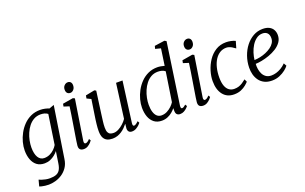

<svg xmlns="http://www.w3.org/2000/svg" viewBox="-112 -1353 3395 2137"><g transform="rotate(-20 1585.0 -284.0)"><path d="M425 38Q417 96 389.2 136.2Q361.5 176.5 323.5 201.2Q285.5 226 243.8 237.2Q202 248.5 165 248.5Q143.5 248.5 122.2 245.8Q101 243 83.5 239Q66 235 56 231L75.5 157Q88.5 163 108.2 169.8Q128 176.5 151.8 181.2Q175.5 186 200.5 186Q245 186 274.2 175Q303.5 164 320.2 137.2Q337 110.5 344 64L365.5 -76.5Q349 -55 324.5 -35.2Q300 -15.5 269.5 -2.8Q239 10 203.5 10Q148 10 112.2 -17.2Q76.5 -44.5 58.8 -92Q41 -139.5 41 -200Q41 -246 54.2 -296.8Q67.5 -347.5 93.5 -395.5Q119.5 -443.5 157.5 -482.5Q195.5 -521.5 245 -544.2Q294.5 -567 355 -567Q384 -567 412.5 -560.8Q441 -554.5 461 -546L518.5 -567ZM427.5 -493.5Q410.5 -507 388.5 -512.8Q366.5 -518.5 343.5 -518.5Q298.5 -518.5 262.8 -498.5Q227 -478.5 200.8 -445Q174.5 -411.5 157 -370.5Q139.5 -329.5 131 -286.8Q122.5 -244 122.5 -206Q122.5 -168.5 128.8 -139.2Q135 -110 147.5 -89.2Q160 -68.5 178 -57.8Q196 -47 219 -47Q256 -47 286.5 -61.8Q317 -76.5 339.8 -99Q362.5 -121.5 375.5 -144.5Z M666.5 10Q649.5 10 636.2 4.2Q623 -1.5 616.2 -14.5Q609.5 -27.5 611 -49.5Q612.5 -68 618.2 -104.8Q624 -141.5 631.8 -189.5Q639.5 -237.5 648.2 -290.5Q657 -343.5 665 -395.5Q673 -447.5 679 -492L614.5 -512.5L620.5 -544L744.5 -565L765 -555L690.5 -79Q687.5 -60.5 692.8 -52.2Q698 -44 705 -44Q716 -44 728.2 -51Q740.5 -58 757.5 -76.5L770.5 -55.5Q766 -48 751.8 -32.5Q737.5 -17 715.8 -3.5Q694 10 666.5 10ZM739.5 -629.5Q717 -629.5 703.8 -643.2Q690.5 -657 690.5 -684.5Q690.5 -714 708.8 -732.5Q727 -751 750.5 -751Q770.5 -751 783.2 -737.8Q796 -724.5 796 -699.5Q796 -667.5 778.2 -648.5Q760.5 -629.5 739.5 -629.5Z M1008 10Q972 10 945.2 -2Q918.5 -14 903.5 -42.8Q888.5 -71.5 888.5 -122.5Q888.5 -140 889.8 -160.8Q891 -181.5 893.8 -204.8Q896.5 -228 899.5 -251.2Q902.5 -274.5 906 -295.5L935 -485.5L885.5 -509.5L891.5 -544L998.5 -565L1017.5 -555L981.5 -291.5Q979 -270.5 976.2 -250.2Q973.5 -230 971 -211Q968.5 -192 967 -173Q965.5 -154 965.5 -135.5Q965.5 -98.5 974.8 -79.2Q984 -60 1000.8 -53Q1017.5 -46 1040 -46Q1068.5 -46 1098.8 -61.8Q1129 -77.5 1155.8 -102Q1182.5 -126.5 1200.5 -153L1254.5 -561H1331L1267 -80Q1264.5 -61.5 1268.5 -52.8Q1272.5 -44 1280 -44Q1290 -44 1303 -52Q1316 -60 1334 -77.5L1346 -55Q1342 -48.5 1326.5 -33Q1311 -17.5 1288 -4.2Q1265 9 1237.5 9Q1210.5 9 1198 -9Q1185.5 -27 1190.5 -57Q1190.5 -58.5 1191 -62.8Q1191.5 -67 1192.2 -72.8Q1193 -78.5 1193.5 -84.5Q1194 -90.5 1194.5 -95.5L1193.5 -96.5Q1178 -77 1158.5 -57.8Q1139 -38.5 1115.5 -23.2Q1092 -8 1065 1Q1038 10 1008 10Z M1836 -79Q1834 -61 1837.5 -52.5Q1841 -44 1848 -44Q1858.5 -44 1869.5 -50.5Q1880.5 -57 1895 -69.5L1908 -48Q1904 -42 1890 -28Q1876 -14 1855 -2Q1834 10 1808 10Q1783 10 1769.2 -4.2Q1755.5 -18.5 1756.5 -51V-78Q1740.5 -57 1716 -36.5Q1691.5 -16 1660.2 -3Q1629 10 1592.5 10Q1537.5 10 1501.8 -17.5Q1466 -45 1448.2 -92.2Q1430.5 -139.5 1430.5 -200Q1430.5 -246 1443.8 -296.8Q1457 -347.5 1483 -395.5Q1509 -443.5 1547 -482.5Q1585 -521.5 1634.5 -544.2Q1684 -567 1744.5 -567Q1764 -567 1786.2 -563Q1808.5 -559 1827.5 -553.5L1856 -750.5L1792 -767L1800.5 -800L1920 -817L1941.5 -805ZM1818 -492.5Q1801 -507 1778.2 -512.8Q1755.5 -518.5 1732.5 -518.5Q1687.5 -518.5 1652 -498.5Q1616.5 -478.5 1590.2 -445Q1564 -411.5 1546.5 -370.5Q1529 -329.5 1520.5 -286.8Q1512 -244 1512 -206Q1512 -156.5 1523 -120.8Q1534 -85 1555.5 -66Q1577 -47 1608 -47Q1643 -47 1673.8 -62.8Q1704.5 -78.5 1728.2 -101.2Q1752 -124 1765 -145.5Z M2080.5 10Q2063.5 10 2050.2 4.2Q2037 -1.5 2030.2 -14.5Q2023.5 -27.5 2025 -49.5Q2026.5 -68 2032.2 -104.8Q2038 -141.5 2045.8 -189.5Q2053.5 -237.5 2062.2 -290.5Q2071 -343.5 2079 -395.5Q2087 -447.5 2093 -492L2028.5 -512.5L2034.5 -544L2158.5 -565L2179 -555L2104.5 -79Q2101.5 -60.5 2106.8 -52.2Q2112 -44 2119 -44Q2130 -44 2142.2 -51Q2154.5 -58 2171.5 -76.5L2184.5 -55.5Q2180 -48 2165.8 -32.5Q2151.5 -17 2129.8 -3.5Q2108 10 2080.5 10ZM2153.5 -629.5Q2131 -629.5 2117.8 -643.2Q2104.5 -657 2104.5 -684.5Q2104.5 -714 2122.8 -732.5Q2141 -751 2164.5 -751Q2184.5 -751 2197.2 -737.8Q2210 -724.5 2210 -699.5Q2210 -667.5 2192.2 -648.5Q2174.5 -629.5 2153.5 -629.5Z M2447.5 10Q2364.5 10 2317.8 -49Q2271 -108 2271 -210Q2271 -267 2289.8 -329.2Q2308.5 -391.5 2344.5 -445.8Q2380.5 -500 2434 -533.5Q2487.5 -567 2557.5 -567Q2584 -567 2614.8 -560.8Q2645.5 -554.5 2666.5 -543.5L2643 -463.5L2631.5 -470.5Q2619 -481 2603.2 -489.8Q2587.5 -498.5 2571.2 -503.8Q2555 -509 2539.5 -509Q2497 -509 2463 -488Q2429 -467 2404.5 -428.5Q2380 -390 2367 -337.2Q2354 -284.5 2354 -220.5Q2354.5 -162.5 2368.2 -124.2Q2382 -86 2408 -66.5Q2434 -47 2470 -47Q2500 -47 2523.5 -54.8Q2547 -62.5 2568 -76.2Q2589 -90 2611 -108L2626.5 -75Q2614.5 -61 2590.2 -40.8Q2566 -20.5 2530.5 -5.2Q2495 10 2447.5 10Z M3101.5 -92Q3087.5 -72 3057.8 -48.2Q3028 -24.5 2986.8 -7.2Q2945.5 10 2897.5 10Q2844.5 10 2807 -9Q2769.5 -28 2746.5 -60Q2723.5 -92 2713.2 -131.8Q2703 -171.5 2704 -212.5Q2705.5 -282.5 2727.8 -346.2Q2750 -410 2788.8 -459.5Q2827.5 -509 2879 -538Q2930.5 -567 2991 -567Q3037.5 -567 3068 -551.2Q3098.5 -535.5 3113.5 -507.8Q3128.5 -480 3128.5 -445.5Q3128.5 -399 3103.5 -363.8Q3078.5 -328.5 3038 -303Q2997.5 -277.5 2951 -261Q2904.5 -244.5 2861 -236.2Q2817.5 -228 2787.5 -227.5Q2785 -198.5 2789.8 -166.8Q2794.5 -135 2808.2 -107.5Q2822 -80 2846.8 -63Q2871.5 -46 2909 -46Q2936.5 -46 2966.2 -54.5Q2996 -63 3025.8 -80.5Q3055.5 -98 3082.5 -125.5ZM2972.5 -520Q2932 -520 2899.8 -496.2Q2867.5 -472.5 2844.2 -435Q2821 -397.5 2807.2 -354.2Q2793.5 -311 2789.5 -272Q2822 -273 2857.8 -280.5Q2893.5 -288 2927.2 -302.2Q2961 -316.5 2988.8 -336.2Q3016.5 -356 3032.8 -381.8Q3049 -407.5 3049 -438.5Q3049 -479 3028.5 -499.5Q3008 -520 2972.5 -520Z"/></g></svg>

Font: Merriweather 20pt Light
Style: Italic
Weight: 300
Italic angle: -7.8°
Version: Version 2.101